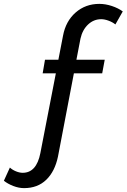

<svg xmlns="http://www.w3.org/2000/svg" viewBox="-138 -772 653 990"><path d="M277 -573 256 -464H402L389 -394H243L161 35Q145 112 100.5 155Q56 198 -14 198Q-41 198 -69.5 187Q-98 176 -118 160L-87 92Q-74 104 -55.5 111.5Q-37 119 -21 119Q50 119 70 18L150 -394H82L94 -464H163L187 -588Q201 -663 252 -707.5Q303 -752 374 -752Q406 -752 439 -741Q472 -730 495 -713L457 -646Q442 -658 421.5 -665.5Q401 -673 384 -673Q345 -673 316 -645.5Q287 -618 277 -573Z"/></svg>

Font: Gontserrat
Style: Italic
Weight: 400
Italic angle: -11.3°
Designer: Julieta Ulanovsky
Foundry: Julieta Ulanovsky
Version: Version 6.001